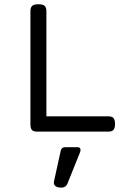

<svg xmlns="http://www.w3.org/2000/svg" viewBox="-20 -604 640 881"><path d="M155.8 -584.5Q135.7 -584.5 127.7 -577.1Q119.6 -569.8 119.6 -552.7V-33.2Q119.6 -15.1 126.5 -7.6Q133.3 0 150.4 0H192.9V-552.7Q192.9 -569.8 184.8 -577.1Q176.8 -584.5 156.7 -584.5ZM170.4 -70.3V0H477.1Q493.7 0 500.7 -8.1Q507.8 -16.1 507.8 -35.2Q507.8 -54.2 500.7 -62.3Q493.7 -70.3 477.1 -70.3ZM279.3 71.3Q262.7 71.3 258.8 86.9L228 227.1Q222.7 252.4 252.4 256.3Q280.8 260.3 289.6 238.3L346.7 96.2Q351.1 85.4 348.4 78.4Q345.7 71.3 335.9 71.3Z"/></svg>

Font: Courier Prime Code
Style: Regular
Weight: 400
Designer: Alan Dague-Greene
Foundry: Quote-Unquote Apps
Version: Version 3.18